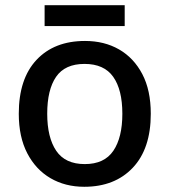

<svg xmlns="http://www.w3.org/2000/svg" viewBox="-20 -706 649 736"><path d="M558 -270Q558 -136 489 -63Q420 10 303 10Q230 10 173.5 -23Q117 -56 84.5 -118.5Q52 -181 52 -270Q52 -404 120 -476.5Q188 -549 306 -549Q380 -549 436.5 -516.5Q493 -484 525.5 -422Q558 -360 558 -270ZM161 -270Q161 -179 195.5 -128Q230 -77 305 -77Q380 -77 414.5 -128Q449 -179 449 -270Q449 -362 414 -411.5Q379 -461 304 -461Q229 -461 195 -411.5Q161 -362 161 -270ZM458 -686V-606H151V-686Z"/></svg>

Font: Noto Sans Gurmukhi UI Medium
Style: Regular
Weight: 500
Designer: Jelle Bosma - Monotype Design Team
Foundry: Monotype Imaging Inc.
Version: Version 2.004; ttfautohint (v1.8.4.7-5d5b)